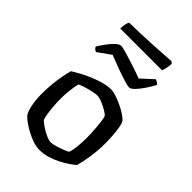

<svg xmlns="http://www.w3.org/2000/svg" viewBox="-245 -931 1026 1026"><g transform="rotate(45 268.0 -417.5)"><path d="M257.8 0Q231.9 0 204.1 -9.9Q176.3 -19.9 151.2 -33.7Q126.2 -47.5 107.9 -61.4Q89.6 -75.4 83.2 -82.6Q69.8 -99.1 61.9 -137.4Q54 -175.7 54 -220.3Q54 -260.5 57.7 -297.3Q61.3 -334.2 67.3 -365.2Q73.3 -396.2 79.5 -417.2Q94 -426.2 119.2 -440.2Q144.5 -454.3 175.3 -467.7Q206.1 -481.1 238.7 -490.6Q271.3 -500 300.2 -500Q318 -500 342 -491.7Q366 -483.5 391 -471.5Q415.9 -459.5 434.8 -446.6Q453.7 -433.7 460.9 -424.5Q468.9 -413.1 473.5 -386.7Q478.1 -360.2 480.1 -330.4Q482.1 -300.6 482.1 -277.5Q482.1 -221.3 474.1 -169.3Q466.1 -117.3 456.7 -85.4Q444.5 -74.6 423.4 -60.2Q402.4 -45.7 375.5 -31.9Q348.7 -18.1 318.5 -9Q288.3 0 257.8 0ZM270.9 -71.5Q284.9 -71.5 307.3 -78.2Q329.6 -84.8 349.5 -92.9Q369.5 -101 376.5 -105.2Q384.2 -123.6 387.6 -156.6Q391.1 -189.6 391.1 -219.7Q391.1 -252.3 388.7 -285.9Q386.3 -319.5 382.9 -344.8Q379.5 -370 375.3 -376.3Q371.4 -382 352.6 -393.5Q333.8 -404.9 310.5 -414.9Q287.2 -424.9 268.8 -424.9Q256.9 -424.9 234.5 -419.8Q212 -414.8 190.4 -407.8Q168.7 -400.9 158.2 -395.4Q154.5 -385 151.3 -364.5Q148.1 -344.1 146.1 -321Q144.1 -297.9 144.1 -277.3Q144.1 -241.7 147 -210.1Q149.9 -178.5 154 -156.8Q158.1 -135.1 161.8 -129Q165.7 -125.1 178.4 -115.4Q191 -105.6 207.7 -95.9Q224.4 -86.1 241.6 -78.8Q258.8 -71.5 270.9 -71.5ZM360.2 -575.1Q348.1 -575.1 316.3 -585Q284.5 -594.9 246 -609.2Q207.6 -623.5 175 -636.2L101.3 -583.7Q95.7 -585.7 89.5 -590.5Q83.2 -595.2 79.4 -603.8Q92.4 -624.9 109.4 -648Q126.4 -671 143.5 -686.9Q160.5 -702.7 172.8 -702.7Q185.4 -702.7 217.6 -693.3Q249.8 -683.9 289.5 -670.9Q329.2 -657.9 362.7 -645.1L430.6 -707.5Q439.9 -704.1 446.6 -699.2Q453.2 -694.4 456.2 -689.6Q443.5 -665.5 425.4 -638.6Q407.4 -611.8 389.9 -593.5Q372.5 -575.1 360.2 -575.1ZM104.3 -764.6Q104.3 -786.3 108.3 -801.4Q112.3 -816.5 116.3 -820.5Q147.9 -820.5 192.4 -822Q236.9 -823.5 283 -826Q329.1 -828.5 366.3 -831Q403.5 -833.5 421.3 -834.5L432.3 -825.5Q431.3 -804.9 427.3 -788.5Q423.3 -772.2 420.3 -764.6Z"/></g></svg>

Font: Texturina Medium
Style: Regular
Weight: 500
Designer: Guillermo Torres Carreño
Foundry: Omnibus-Type
Version: Version 1.003